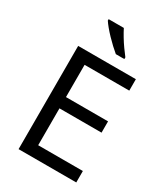

<svg xmlns="http://www.w3.org/2000/svg" viewBox="-226 -1047 1008 1150"><g transform="rotate(30 278.0 -472.0)"><path d="M496 0H97V-714H496V-635H187V-412H478V-334H187V-79H496ZM280 -944Q291 -922 307.5 -894.5Q324 -867 342.5 -841Q361 -815 376 -796V-784H317Q300 -798 279 -817.5Q258 -837 237.5 -858.5Q217 -880 200.5 -900Q184 -920 175 -934V-944Z"/></g></svg>

Font: Noto Sans Hebrew
Style: Regular
Weight: 400
Designer: Monotype Design Team
Foundry: Monotype Imaging Inc.
Version: Version 2.003;January 10, 2023;FontCreator 14.0.0.2877 64-bi